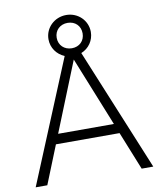

<svg xmlns="http://www.w3.org/2000/svg" viewBox="-97 -982 883 1058"><g transform="rotate(-10 345.0 -453.0)"><path d="M609 0H674L392 -685C435 -702 464 -743 464 -791C464 -855 412 -906 346 -906C280 -906 227 -855 227 -791C227 -743 256 -703 299 -685L16 0H81L167 -214H523ZM189 -269 345 -657 501 -269ZM273 -791C273 -833 304 -862 346 -862C388 -862 418 -833 418 -791C418 -749 388 -720 346 -720C304 -720 273 -749 273 -791Z"/></g></svg>

Font: Aspekta 250
Style: Regular
Weight: 250
Designer: Ivo Dolenc
Version: Version 2.000